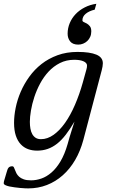

<svg xmlns="http://www.w3.org/2000/svg" viewBox="-76 -810 654 1038"><path d="M326.7 -152.8Q302.7 -111.8 279.8 -82Q256.8 -52.2 232.7 -33.2Q208.5 -14.2 181.9 -4.9Q155.3 4.4 124.5 4.4Q98.1 4.4 75.4 -3.9Q52.7 -12.2 35.9 -30.3Q19 -48.3 9.5 -76.9Q0 -105.5 0 -146Q0 -184.1 8.8 -227.5Q17.6 -271 35.9 -313.5Q54.2 -356 82.3 -395Q110.4 -434.1 148.4 -463.9Q186.5 -493.7 235.1 -511.5Q283.7 -529.3 343.3 -529.3Q410.2 -529.3 445.1 -514.6Q480 -500 480 -467.8Q480 -459.5 478.3 -450.2Q476.6 -440.9 474.1 -430.7L374.5 -53.2Q358.4 6.8 330.1 55.2Q301.8 103.5 263.2 137.7Q224.6 171.9 177.5 190.2Q130.4 208.5 76.7 208.5Q70.8 208.5 58.8 208Q46.9 207.5 32.2 206.1Q17.6 204.6 2 202.6Q-13.7 200.7 -26.4 197.8Q-39.1 194.8 -47.4 190.7Q-55.7 186.5 -55.7 181.6Q-55.7 179.2 -55.4 175.3Q-55.2 171.4 -54.2 168.9L-40.5 122.6Q-38.1 114.3 -35.9 107.9Q-33.7 101.6 -30.5 97.4Q-27.3 93.3 -22.2 91.1Q-17.1 88.9 -9.3 88.9Q-3.9 88.9 -1 94.5Q2 100.1 4.9 108.6Q7.8 117.2 12.9 127Q18.1 136.7 27.3 145.3Q36.6 153.8 52.2 159.4Q67.9 165 92.3 165Q119.1 165 147.5 155.3Q175.8 145.5 202.1 122.8Q228.5 100.1 251 62.5Q273.4 24.9 289.6 -31.2L299.8 -67.4Q305.7 -87.9 313.2 -110.6Q320.8 -133.3 326.7 -152.8ZM85.4 -151.4Q85.4 -131.8 88.4 -114.7Q91.3 -97.7 98.4 -85Q105.5 -72.3 116.9 -64.9Q128.4 -57.6 145.5 -57.6Q180.7 -57.6 213.9 -81.3Q247.1 -105 276.1 -146.2Q305.2 -187.5 329.3 -243.4Q353.5 -299.3 371.6 -363.8L391.1 -434.1Q394.5 -444.8 394.5 -455.6Q394.5 -463.4 389.2 -469.2Q383.8 -475.1 374.5 -479Q365.2 -482.9 352.8 -484.9Q340.3 -486.8 325.7 -486.8Q282.7 -486.8 248 -469.2Q213.4 -451.7 186.8 -423.1Q160.2 -394.5 140.9 -358.4Q121.6 -322.3 109.4 -284.9Q97.2 -247.6 91.3 -212.4Q85.4 -177.2 85.4 -151.4ZM444.8 -789.5 436 -757.8Q405.3 -750.5 387.5 -735.6Q369.6 -720.7 369.6 -700.2Q369.6 -693.8 377.2 -690.7Q384.8 -687.5 393.6 -682.6Q402.3 -677.7 409.9 -668.2Q417.5 -658.7 417.5 -640.1Q417.5 -624 411.6 -610.8Q405.8 -597.7 396 -588.4Q386.2 -579.1 373.5 -574Q360.8 -568.8 347.2 -568.8Q317.4 -568.8 303.5 -585.9Q289.6 -603 289.6 -627.9Q289.6 -657.7 301 -685Q312.5 -712.4 333 -733.9Q353.5 -755.4 382.1 -770Q410.6 -784.7 444.8 -789.5Z"/></svg>

Font: Arian Grqi
Style: Italic
Weight: 400
Italic angle: -15°
Designer: Ruben Hakobyan (Tarumian)
Foundry: Ruben Hakobyan (Tarumian)
Version: Version 1.002